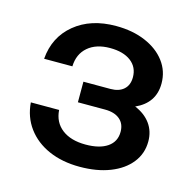

<svg xmlns="http://www.w3.org/2000/svg" viewBox="-83 -596 692 689"><g transform="rotate(15 263.0 -251.0)"><path d="M407 -251Q444.5 -235.5 464.8 -207.5Q485 -179.5 485 -142Q485 -97 458 -62.8Q431 -28.5 382.5 -9.5Q334 9.5 270 9.5Q205 9.5 155 -12.5Q105 -34.5 75.2 -74.8Q45.5 -115 41.5 -168.5H146.5Q149.5 -123.5 182.2 -98.2Q215 -73 270 -73Q322 -73 351 -93Q380 -113 380 -149.5Q380 -179.5 360.2 -196Q340.5 -212.5 305 -212.5H204.5V-289H305Q336.5 -289 354.2 -305Q372 -321 372 -350Q372 -387.5 343.8 -409Q315.5 -430.5 266 -430.5Q214.5 -430.5 184 -404.2Q153.5 -378 152 -332H47Q53.5 -414 113.2 -463.2Q173 -512.5 266.5 -512.5Q328.5 -512.5 376 -492.2Q423.5 -472 450.2 -436.5Q477 -401 477 -355Q477 -282.5 407 -251Z"/></g></svg>

Font: Overused Grotesk Medium
Style: Regular
Weight: 525
Version: Version 0.004